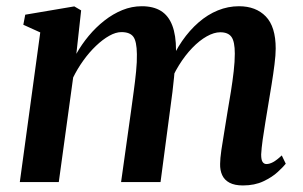

<svg xmlns="http://www.w3.org/2000/svg" viewBox="-20 -570 948 601"><path d="M234 -537.5 219 -401.5Q235.5 -431 257.8 -457.8Q280 -484.5 306.8 -505.5Q333.5 -526.5 363 -538.5Q392.5 -550.5 424 -550.5Q460 -550.5 483.8 -535.8Q507.5 -521 519.2 -490.5Q531 -460 531 -412.5Q531 -406 530.2 -396.5Q529.5 -387 528.5 -376.2Q527.5 -365.5 526 -354.5L509.5 -365Q526.5 -407.5 550 -441.5Q573.5 -475.5 601.8 -500Q630 -524.5 662 -537.5Q694 -550.5 728 -550.5Q781 -550.5 812 -518.5Q843 -486.5 843 -418Q843 -398 839.2 -368.2Q835.5 -338.5 830.2 -305.8Q825 -273 820 -244Q815.5 -217.5 810.8 -188.2Q806 -159 802.2 -132.5Q798.5 -106 797.5 -86.5Q797.5 -69.5 802 -63Q806.5 -56.5 814 -56.5Q823.5 -56.5 834.8 -62.5Q846 -68.5 862 -83.5L874.5 -57.5Q867 -48 849.5 -31.8Q832 -15.5 804.5 -2.5Q777 10.5 740.5 10.5Q714.5 10.5 698.5 2Q682.5 -6.5 675.5 -21.8Q668.5 -37 669 -57Q669 -73 673 -100.8Q677 -128.5 682.5 -160.2Q688 -192 692.5 -222Q697.5 -251 702.8 -283.5Q708 -316 711.5 -346.8Q715 -377.5 715 -402Q715 -440 704.5 -454.5Q694 -469 669.5 -469Q650 -469 627.2 -456.2Q604.5 -443.5 582 -420.2Q559.5 -397 540 -365.5Q520.5 -334 507 -297L528 -371.5Q527 -350.5 524.8 -327.8Q522.5 -305 519.8 -282.2Q517 -259.5 514 -238L482.5 0H359L390 -221Q394 -251 398.5 -283.5Q403 -316 406 -346.5Q409 -377 408.5 -400.5Q408 -441 397.2 -455.2Q386.5 -469.5 360 -469.5Q342.5 -469.5 322 -458Q301.5 -446.5 280.5 -426.5Q259.5 -406.5 241 -380.8Q222.5 -355 209 -327.5L164 0H42L106 -468.5L53 -492.5L59 -524L212.5 -550Z"/></svg>

Font: Merriweather 60pt SemiBold
Style: Italic
Weight: 600
Italic angle: -7.8°
Version: Version 2.101